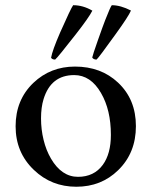

<svg xmlns="http://www.w3.org/2000/svg" viewBox="-20 -708 582 738"><path d="M147.5 -327.1Q137.7 -295.4 137.7 -252.9Q137.7 -210.4 147.5 -170.4Q157.2 -130.4 175.8 -98.6Q216.8 -28.3 279.8 -28.3Q341.3 -28.3 375 -74.2Q406.2 -116.7 406.2 -189.5Q406.2 -285.6 368.2 -350.6Q328.6 -419.4 265.1 -419.4Q175.8 -419.4 147.5 -327.1ZM40 -222.7Q40 -324.2 108.4 -389.6Q174.3 -452.1 268.1 -452.1Q368.2 -452.1 433.6 -390.6Q502.4 -326.2 502.4 -223.1Q502.4 -120.1 434.1 -53.7Q369.1 9.8 273.4 9.8Q177.7 9.8 110.4 -54.7Q40 -121.6 40 -222.7ZM483.4 -667.5Q474.6 -646 424.8 -577.1Q358.9 -485.4 351.1 -479Q339.4 -479 334.5 -486.8Q335.9 -495.6 356.2 -553.2Q376.5 -610.8 384.8 -631.8Q404.3 -681.6 409.7 -688Q443.4 -688 483.4 -667.5ZM335 -667Q321.8 -640.6 271 -575.7Q201.2 -486.3 191.9 -479Q181.2 -479 176.3 -485.8Q181.2 -514.2 210.9 -582.5Q252.4 -676.3 261.2 -688Q299.3 -688 335 -667Z"/></svg>

Font: RadleyRegular
Style: Regular
Weight: 400
Designer: vernon adams
Foundry: vernon adams
Version: Version 1.000;PS 001.001;hotconv 1.0.56